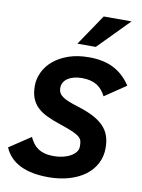

<svg xmlns="http://www.w3.org/2000/svg" viewBox="-101 -998 801 1080"><g transform="rotate(10 300.0 -458.0)"><path d="M122.1 -192.9Q130.9 -174.3 141.8 -158.9Q152.8 -143.6 168.9 -132.1Q185.1 -120.6 207.5 -114.3Q230 -107.9 262.2 -107.9Q289.1 -107.9 313.5 -113.8Q337.9 -119.6 356.4 -130.1Q375 -140.6 386 -154.8Q397 -168.9 397 -186Q397 -204.1 394.3 -216.6Q391.6 -229 378.9 -240.2Q366.2 -251.5 340.1 -262.9Q314 -274.4 267.1 -290Q222.7 -304.7 189.2 -320.6Q155.8 -336.4 133.3 -357.9Q110.8 -379.4 99.4 -408.7Q87.9 -438 87.9 -479Q87.9 -518.6 105.7 -556.6Q123.5 -594.7 158.2 -624.3Q192.9 -653.8 243.9 -671.9Q294.9 -689.9 361.8 -689.9Q445.3 -689.9 503.2 -659.9Q561 -629.9 600.1 -569.8L479 -487.8Q469.2 -506.8 457 -521.7Q444.8 -536.6 428.5 -546.9Q412.1 -557.1 390.9 -562.5Q369.6 -567.9 341.8 -567.9Q317.9 -567.9 297.6 -562.7Q277.3 -557.6 262.5 -547.9Q247.6 -538.1 239.3 -524.2Q231 -510.3 231 -492.2Q231 -475.6 237.8 -463.6Q244.6 -451.7 259 -441.9Q273.4 -432.1 295.9 -423.3Q318.4 -414.6 350.1 -404.8Q401.9 -388.7 438.2 -369.4Q474.6 -350.1 497.6 -325.9Q520.5 -301.8 530.8 -271.5Q541 -241.2 541 -203.1Q541 -154.8 520.3 -114.7Q499.5 -74.7 461.7 -46.1Q423.8 -17.6 370.4 -1.7Q316.9 14.2 252 14.2Q152.3 14.2 89.1 -17.8Q25.9 -49.8 0 -111.8ZM387.7 -753.9H282.7L401.9 -930.2H561Z"/></g></svg>

Font: Lorenzo Sans
Style: Bold Italic
Weight: 700
Italic angle: -12°
Foundry: Intel Corporation
Version: Version 1.00; ttfautohint (v1.5)